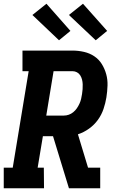

<svg xmlns="http://www.w3.org/2000/svg" viewBox="-21 -1005 641 1025"><path d="M-1 0V-110H47L132 -625H99V-735H366Q397 -735 427.5 -728Q458 -721 482.5 -704.5Q507 -688 522.5 -663Q538 -638 546 -609Q554 -580 553 -548.5Q552 -517 547 -485Q542 -454 531.5 -423Q521 -392 501.5 -365Q482 -338 454 -318Q426 -298 395 -288L449 -110H514V0H347L262 -278H208L180 -110H213L214 0ZM226 -388H320Q333 -388 346 -392.5Q359 -397 370 -406Q381 -415 389 -426.5Q397 -438 403 -451Q409 -464 412 -477Q415 -490 417 -503Q419 -516 420 -529Q421 -542 420.5 -555Q420 -568 417 -580Q414 -592 407.5 -602.5Q401 -613 390 -619Q379 -625 366 -625H265ZM490 -790 347 -925 422 -985 551 -840ZM294 -790 152 -925 227 -985 355 -840Z"/></svg>

Font: Iosevka Etoile Extrabold
Style: Italic
Weight: 800
Italic angle: -9°
Designer: Belleve Invis
Foundry: Belleve Invis
Version: Version 22.1.2; ttfautohint (v1.8.4)